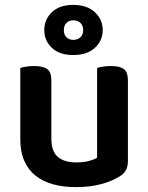

<svg xmlns="http://www.w3.org/2000/svg" viewBox="-20 -750 606 785"><path d="M503 -93Q503 -70 495 -54.5Q487 -39 466 -27Q437 -9 392.5 3Q348 15 291 15Q239 15 197 3.5Q155 -8 125 -32Q95 -56 79 -93Q63 -130 63 -181V-472Q71 -475 86.5 -477.5Q102 -480 121 -480Q156 -480 173 -467.5Q190 -455 190 -421V-183Q190 -131 216.5 -108.5Q243 -86 292 -86Q323 -86 344.5 -92Q366 -98 377 -105V-472Q385 -475 400.5 -477.5Q416 -480 434 -480Q470 -480 486.5 -467.5Q503 -455 503 -421ZM161 -627Q161 -670 192 -700Q223 -730 279 -730Q336 -730 368 -700Q400 -670 400 -627Q400 -584 368 -554.5Q336 -525 279 -525Q223 -525 192 -554.5Q161 -584 161 -627ZM241 -627Q241 -608 252 -597.5Q263 -587 280 -587Q297 -587 308.5 -597.5Q320 -608 320 -627Q320 -646 308.5 -656.5Q297 -667 280 -667Q263 -667 252 -656.5Q241 -646 241 -627Z"/></svg>

Font: Baloo Paaji 2 SemiBold
Style: Regular
Weight: 600
Designer: Shuchita Grover, Noopur Datye and Ek Type
Foundry: Ek Type
Version: Version 1.640;hotconv 1.0.111;makeotfexe 2.5.65597; ttfautoh